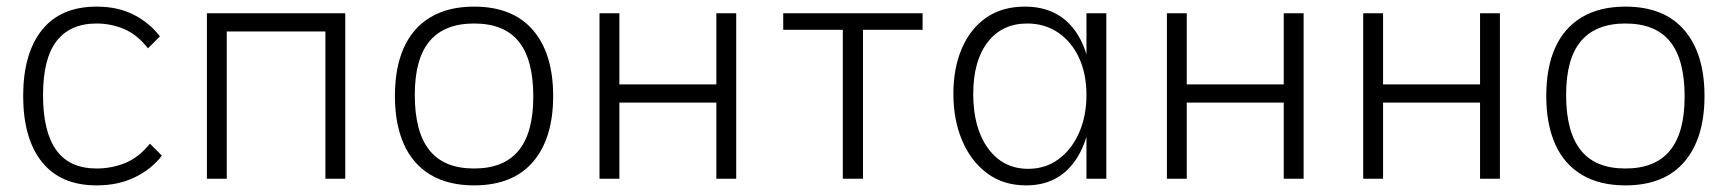

<svg xmlns="http://www.w3.org/2000/svg" viewBox="-20 -540 5219 580"><path d="M469 -70Q439 -30 388.5 -5Q338 20 272 20Q163 20 106.5 -51Q50 -122 50 -250Q50 -378 106.5 -449Q163 -520 272 -520Q337 -520 385 -495Q433 -470 463 -430L427 -394Q394 -436 354.5 -452.5Q315 -469 272 -469Q192 -469 151 -416Q110 -363 110 -253Q110 -142 150 -86.5Q190 -31 272 -31Q317 -31 358 -47.5Q399 -64 433 -106Z M605 -500H1023V0H963V-445H665V0H605Z M1412 20Q1334 20 1280.5 -12Q1227 -44 1200 -104.5Q1173 -165 1173 -250Q1173 -336 1200 -396Q1227 -456 1280.5 -488Q1334 -520 1412 -520Q1529 -520 1590 -449Q1651 -378 1651 -250Q1651 -122 1590 -51Q1529 20 1412 20ZM1412 -31Q1502 -31 1546.5 -85Q1591 -139 1591 -248Q1591 -360 1547 -414.5Q1503 -469 1412 -469Q1323 -469 1278 -416Q1233 -363 1233 -253Q1233 -142 1277 -86.5Q1321 -31 1412 -31Z M1791 -500H1851V-285H2144V-500H2204V0H2144V-230H1851V0H1791Z M2526 -450H2346V-500H2767V-450H2587V0H2526Z M3080 20Q3011 20 2962 -16.5Q2913 -53 2886.5 -115.5Q2860 -178 2860 -257Q2860 -334 2885.5 -393.5Q2911 -453 2959 -486.5Q3007 -520 3076 -520Q3173 -520 3225.5 -450Q3278 -380 3278 -252Q3278 -124 3226 -52Q3174 20 3080 20ZM3086 -30Q3138 -30 3177.5 -59Q3217 -88 3239.5 -138.5Q3262 -189 3262 -253Q3262 -317 3239.5 -365.5Q3217 -414 3176.5 -441.5Q3136 -469 3083 -469Q3007 -469 2963.5 -412.5Q2920 -356 2920 -256Q2920 -153 2965 -91.5Q3010 -30 3086 -30ZM3262 0V-500H3322V0Z M3505 -500H3565V-285H3858V-500H3918V0H3858V-230H3565V0H3505Z M4098 -500H4158V-285H4451V-500H4511V0H4451V-230H4158V0H4098Z M4890 20Q4812 20 4758.5 -12Q4705 -44 4678 -104.5Q4651 -165 4651 -250Q4651 -336 4678 -396Q4705 -456 4758.5 -488Q4812 -520 4890 -520Q5007 -520 5068 -449Q5129 -378 5129 -250Q5129 -122 5068 -51Q5007 20 4890 20ZM4890 -31Q4980 -31 5024.5 -85Q5069 -139 5069 -248Q5069 -360 5025 -414.5Q4981 -469 4890 -469Q4801 -469 4756 -416Q4711 -363 4711 -253Q4711 -142 4755 -86.5Q4799 -31 4890 -31Z"/></svg>

Font: Moderustic Light
Style: Regular
Weight: 300
Designer: Tural Alisoy
Foundry: TAFT Foundry
Version: Version 2.120